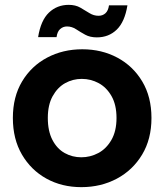

<svg xmlns="http://www.w3.org/2000/svg" viewBox="-20 -764 677 791"><path d="M315 7Q235 7 171.5 -28Q108 -63 70.5 -127Q33 -191 33 -278Q33 -365 71 -428.5Q109 -492 174 -526.5Q239 -561 319 -561Q399 -561 463.5 -526.5Q528 -492 566 -428.5Q604 -365 604 -278Q604 -191 565.5 -127Q527 -63 461.5 -28Q396 7 315 7ZM315 -116Q352 -116 385 -133.5Q418 -151 439 -187.5Q460 -224 460 -278Q460 -332 439.5 -368Q419 -404 386.5 -421.5Q354 -439 317 -439Q280 -439 248.5 -421.5Q217 -404 197 -368Q177 -332 177 -278Q177 -224 196 -187.5Q215 -151 246.5 -133.5Q278 -116 315 -116ZM379 -610Q351 -610 331 -621Q311 -632 293.5 -643.5Q276 -655 256 -655Q240 -655 228 -644.5Q216 -634 213 -611H137Q148 -680 181.5 -712Q215 -744 263 -744Q291 -744 311 -732.5Q331 -721 348.5 -710Q366 -699 386 -699Q403 -699 414.5 -709.5Q426 -720 429 -742H505Q494 -674 461 -642Q428 -610 379 -610Z"/></svg>

Font: Parkinsans SemiBold
Style: Regular
Weight: 600
Designer: Red Stone, Indian Type Foundry
Foundry: Indian Type Foundry
Version: Version 1.000